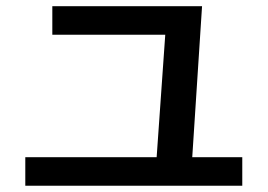

<svg xmlns="http://www.w3.org/2000/svg" viewBox="-20 -591 852 611"><path d="M146.5 -571.3H623L591.8 -90.8H751V0H60.5V-90.8H478.5L505.9 -480.5H146.5Z"/></svg>

Font: RobotoJAA
Style: Medium
Weight: 500
Version: Version 2.05; 2016-11-05